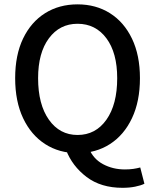

<svg xmlns="http://www.w3.org/2000/svg" viewBox="-20 -708 729 903"><path d="M344.7 12.2Q258.3 12.2 192.1 -30.5Q126 -73.2 88.6 -152.3Q51.3 -231.4 51.3 -340.3Q51.3 -449.2 88.6 -526.9Q126 -604.5 192.1 -646Q258.3 -687.5 344.7 -687.5Q431.2 -687.5 497.3 -645.8Q563.5 -604 600.8 -526.1Q638.2 -448.2 638.2 -340.3Q638.2 -231.4 600.8 -152.3Q563.5 -73.2 497.3 -30.5Q431.2 12.2 344.7 12.2ZM344.7 -73.2Q429.7 -73.2 480.5 -145Q531.2 -216.8 531.2 -340.3Q531.2 -459.5 480.5 -527.8Q429.7 -596.2 344.7 -596.2Q260.7 -596.2 210 -527.8Q159.2 -459.5 159.2 -340.3Q159.2 -216.8 210 -145Q260.7 -73.2 344.7 -73.2ZM556.2 175.3Q454.6 175.3 387.2 124.3Q319.8 73.2 290.5 -2.9L397.5 -11.7Q418 39.1 464.4 64Q510.7 88.9 567.4 88.9Q589.8 88.9 607.7 86.2Q625.5 83.5 639.6 79.6L659.2 156.2Q642.1 164.6 615.5 169.9Q588.9 175.3 556.2 175.3Z"/></svg>

Font: Akatab SemiBold
Style: Regular
Weight: 600
Designer: SIL Global
Foundry: SIL Global
Version: Version 4.100